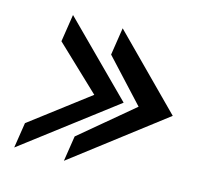

<svg xmlns="http://www.w3.org/2000/svg" viewBox="-79 -611 679 657"><g transform="rotate(15 260.5 -282.0)"><path d="M25 -37 347 -282 102 -527 87 -430 243 -282 39 -127ZM201 -37 521 -282 278 -527 263 -430 400 -282 215 -127Z"/></g></svg>

Font: Charger Sport
Style: BdNrwObl
Weight: 700
Designer: Jasper
Foundry: Cannot Into Space Fonts
Version: Version 1.1